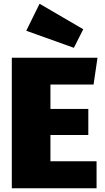

<svg xmlns="http://www.w3.org/2000/svg" viewBox="-20 -1004 560 1024"><path d="M500 -696 479 -553H249V-423H451V-284H249V-144H495V0H43V-696ZM191 -984 424 -848 374 -749 120 -840Z"/></svg>

Font: Fira Sans Black
Style: Regular
Weight: 900
Designer: Carrois Corporate & Edenspiekermann AG
Foundry: Carrois Corporate GbR & Edenspiekermann AG
Version: Version 4.203